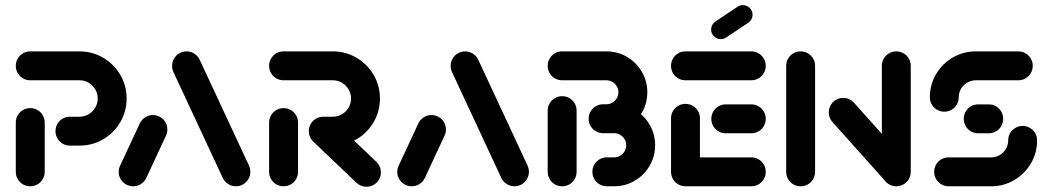

<svg xmlns="http://www.w3.org/2000/svg" viewBox="-20 -716 4039 738"><path d="M96.3 0Q81.1 0 68.3 -7.4Q55.6 -14.8 48.1 -27.6Q40.7 -40.4 40.7 -55.6V-244.8Q40.7 -260 48.1 -272.8Q55.6 -285.6 68.3 -293Q81.1 -300.4 96.3 -300.4Q111.5 -300.4 124.3 -293Q137 -285.6 144.4 -272.8Q151.9 -260 151.9 -244.8V-55.6Q151.9 -40.4 144.4 -27.6Q137 -14.8 124.3 -7.4Q111.5 0 96.3 0ZM193.3 -211.9Q193.3 -227 200.7 -239.8Q208.1 -252.6 220.9 -260Q233.7 -267.4 248.9 -267.4H285.6Q304.8 -267.4 320.7 -276.9Q336.7 -286.3 346.1 -302.2Q355.6 -318.1 355.6 -337.4Q355.6 -356.3 346.1 -372.4Q336.7 -388.5 320.7 -398Q304.8 -407.4 285.6 -407.4H96.3Q81.1 -407.4 68.3 -414.8Q55.6 -422.2 48.1 -435Q40.7 -447.8 40.7 -463Q40.7 -478.1 48.1 -490.9Q55.6 -503.7 68.3 -511.1Q81.1 -518.5 96.3 -518.5H285.6Q334.8 -518.5 376.5 -494.1Q418.1 -469.6 442.4 -428.1Q466.7 -386.7 466.7 -337.4Q466.7 -288.1 442.4 -246.5Q418.1 -204.8 376.5 -180.6Q334.8 -156.3 285.6 -156.3H248.9Q233.7 -156.3 220.9 -163.7Q208.1 -171.1 200.7 -183.9Q193.3 -196.7 193.3 -211.9Z M491.9 0Q476.7 0 463.9 -7.4Q451.1 -14.8 443.7 -27.6Q436.3 -40.4 436.3 -55.6Q436.3 -68.5 442.2 -80.4L517.8 -242.6Q524.8 -256.7 538.1 -265.2Q551.5 -273.7 567.8 -273.7Q583 -273.7 595.7 -266.3Q608.5 -258.9 615.9 -246.1Q623.3 -233.3 623.3 -218.1Q623.3 -205.2 617.4 -193.3L541.9 -31.1Q534.8 -17 521.5 -8.5Q508.1 0 491.9 0ZM942.2 -55.6Q942.2 -40.7 934.8 -28Q927.4 -15.2 914.6 -7.6Q901.9 0 886.7 0Q870.7 0 857.2 -8.5Q843.7 -17 836.7 -31.1L647 -438.1Q641.5 -450.4 641.5 -463Q641.5 -477.8 648.9 -490.6Q656.3 -503.3 669.1 -510.9Q681.9 -518.5 697 -518.5Q713 -518.5 726.5 -510Q740 -501.5 747 -487.4L936.7 -80.4Q942.2 -68.1 942.2 -55.6Z M1070 0Q1054.8 0 1042 -7.4Q1029.3 -14.8 1021.9 -27.6Q1014.4 -40.4 1014.4 -55.6V-244.8Q1014.4 -260 1021.9 -272.8Q1029.3 -285.6 1042 -293Q1054.8 -300.4 1070 -300.4Q1085.2 -300.4 1098 -293Q1110.7 -285.6 1118.1 -272.8Q1125.6 -260 1125.6 -244.8V-55.6Q1125.6 -40.4 1118.1 -27.6Q1110.7 -14.8 1098 -7.4Q1085.2 0 1070 0ZM1444.1 -53.7Q1444.1 -38.5 1436.7 -25.7Q1429.3 -13 1416.5 -5.6Q1403.7 1.9 1388.5 1.9Q1377.4 1.9 1367.6 -2.2Q1357.8 -6.3 1350 -13.7L1184.4 -171.5Q1176.3 -179.6 1171.7 -189.8Q1167 -200 1167 -211.9Q1167 -227 1174.4 -239.8Q1181.9 -252.6 1194.6 -260Q1207.4 -267.4 1222.6 -267.4Q1233.3 -267.4 1243.3 -263.3Q1253.3 -259.3 1260.7 -252.2L1427 -93.7Q1435.2 -85.9 1439.6 -75.6Q1444.1 -65.2 1444.1 -53.7ZM1167 -211.9Q1167 -227 1174.4 -239.8Q1181.9 -252.6 1194.6 -260Q1207.4 -267.4 1222.6 -267.4H1259.3Q1278.5 -267.4 1294.4 -276.9Q1310.4 -286.3 1319.8 -302.2Q1329.3 -318.1 1329.3 -337.4Q1329.3 -356.3 1319.8 -372.4Q1310.4 -388.5 1294.4 -398Q1278.5 -407.4 1259.3 -407.4H1070Q1054.8 -407.4 1042 -414.8Q1029.3 -422.2 1021.9 -435Q1014.4 -447.8 1014.4 -463Q1014.4 -478.1 1021.9 -490.9Q1029.3 -503.7 1042 -511.1Q1054.8 -518.5 1070 -518.5H1259.3Q1308.5 -518.5 1350.2 -494.1Q1391.9 -469.6 1416.1 -428.1Q1440.4 -386.7 1440.4 -337.4Q1440.4 -288.1 1416.1 -246.5Q1391.9 -204.8 1350.2 -180.6Q1308.5 -156.3 1259.3 -156.3H1222.6Q1207.4 -156.3 1194.6 -163.7Q1181.9 -171.1 1174.4 -183.9Q1167 -196.7 1167 -211.9Z M1562.6 0Q1547.4 0 1534.6 -7.4Q1521.9 -14.8 1514.4 -27.6Q1507 -40.4 1507 -55.6Q1507 -68.5 1513 -80.4L1588.5 -242.6Q1595.6 -256.7 1608.9 -265.2Q1622.2 -273.7 1638.5 -273.7Q1653.7 -273.7 1666.5 -266.3Q1679.3 -258.9 1686.7 -246.1Q1694.1 -233.3 1694.1 -218.1Q1694.1 -205.2 1688.1 -193.3L1612.6 -31.1Q1605.6 -17 1592.2 -8.5Q1578.9 0 1562.6 0ZM2013 -55.6Q2013 -40.7 2005.6 -28Q1998.1 -15.2 1985.4 -7.6Q1972.6 0 1957.4 0Q1941.5 0 1928 -8.5Q1914.4 -17 1907.4 -31.1L1717.8 -438.1Q1712.2 -450.4 1712.2 -463Q1712.2 -477.8 1719.6 -490.6Q1727 -503.3 1739.8 -510.9Q1752.6 -518.5 1767.8 -518.5Q1783.7 -518.5 1797.2 -510Q1810.7 -501.5 1817.8 -487.4L2007.4 -80.4Q2013 -68.1 2013 -55.6Z M2140.7 0Q2125.6 0 2112.8 -7.4Q2100 -14.8 2092.6 -27.6Q2085.2 -40.4 2085.2 -55.6V-290.7Q2085.2 -305.9 2092.6 -318.7Q2100 -331.5 2112.8 -338.9Q2125.6 -346.3 2140.7 -346.3Q2155.9 -346.3 2168.7 -338.9Q2181.5 -331.5 2188.9 -318.7Q2196.3 -305.9 2196.3 -290.7V-55.6Q2196.3 -40.4 2188.9 -27.6Q2181.5 -14.8 2168.7 -7.4Q2155.9 0 2140.7 0ZM2292.2 -315.2H2340.7Q2383.7 -315.2 2419.8 -294.1Q2455.9 -273 2477 -236.9Q2498.1 -200.7 2498.1 -157.8Q2498.1 -114.8 2477 -78.7Q2455.9 -42.6 2419.8 -21.3Q2383.7 0 2340.7 0H2312.6Q2297.4 0 2284.6 -7.4Q2271.9 -14.8 2264.4 -27.6Q2257 -40.4 2257 -55.6Q2257 -70.7 2264.4 -83.5Q2271.9 -96.3 2284.6 -103.7Q2297.4 -111.1 2312.6 -111.1H2340.7Q2353.3 -111.1 2363.9 -117.4Q2374.4 -123.7 2380.7 -134.4Q2387 -145.2 2387 -157.8Q2387 -170.4 2380.7 -180.9Q2374.4 -191.5 2363.9 -197.8Q2353.3 -204.1 2340.7 -204.1H2292.2ZM2242.6 -259.6Q2242.6 -274.8 2250 -287.6Q2257.4 -300.4 2270.2 -307.8Q2283 -315.2 2298.1 -315.2H2311.1Q2323.3 -315.2 2333.9 -321.5Q2344.4 -327.8 2350.7 -338.3Q2357 -348.9 2357 -361.5Q2357 -373.7 2350.7 -384.3Q2344.4 -394.8 2333.9 -401.1Q2323.3 -407.4 2311.1 -407.4H2140.7Q2125.6 -407.4 2112.8 -414.8Q2100 -422.2 2092.6 -435Q2085.2 -447.8 2085.2 -463Q2085.2 -478.1 2092.6 -490.9Q2100 -503.7 2112.8 -511.1Q2125.6 -518.5 2140.7 -518.5H2311.1Q2353.7 -518.5 2389.8 -497.4Q2425.9 -476.3 2447 -440.2Q2468.1 -404.1 2468.1 -361.5Q2468.1 -318.5 2447 -282.4Q2425.9 -246.3 2389.8 -225.2Q2353.7 -204.1 2311.1 -204.1H2298.1Q2283 -204.1 2270.2 -211.5Q2257.4 -218.9 2250 -231.7Q2242.6 -244.4 2242.6 -259.6Z M2559.3 -51.9V-261.1Q2559.3 -276.3 2566.7 -289.1Q2574.1 -301.9 2586.9 -309.3Q2599.6 -316.7 2614.8 -316.7Q2630 -316.7 2642.8 -309.3Q2655.6 -301.9 2663 -289.1Q2670.4 -276.3 2670.4 -261.1V-51.9ZM2923.3 -55.6Q2923.3 -40.4 2915.9 -27.6Q2908.5 -14.8 2895.7 -7.4Q2883 0 2867.8 0H2614.8Q2599.6 0 2586.9 -7.4Q2574.1 -14.8 2566.7 -27.6Q2559.3 -40.4 2559.3 -55.6Q2559.3 -70.7 2566.7 -83.5Q2574.1 -96.3 2586.9 -103.7Q2599.6 -111.1 2614.8 -111.1H2867.8Q2883 -111.1 2895.7 -103.7Q2908.5 -96.3 2915.9 -83.5Q2923.3 -70.7 2923.3 -55.6ZM2714.1 -259.3Q2714.1 -274.4 2721.5 -287.2Q2728.9 -300 2741.7 -307.4Q2754.4 -314.8 2769.6 -314.8H2867.8Q2883 -314.8 2895.7 -307.4Q2908.5 -300 2915.9 -287.2Q2923.3 -274.4 2923.3 -259.3Q2923.3 -244.1 2915.9 -231.3Q2908.5 -218.5 2895.7 -211.1Q2883 -203.7 2867.8 -203.7H2769.6Q2754.4 -203.7 2741.7 -211.1Q2728.9 -218.5 2721.5 -231.3Q2714.1 -244.1 2714.1 -259.3ZM2559.3 -463Q2559.3 -478.1 2566.7 -490.9Q2574.1 -503.7 2586.9 -511.1Q2599.6 -518.5 2614.8 -518.5H2867.8Q2883 -518.5 2895.7 -511.1Q2908.5 -503.7 2915.9 -490.9Q2923.3 -478.1 2923.3 -463Q2923.3 -447.8 2915.9 -435Q2908.5 -422.2 2895.7 -414.8Q2883 -407.4 2867.8 -407.4H2614.8Q2599.6 -407.4 2586.9 -414.8Q2574.1 -422.2 2566.7 -435Q2559.3 -447.8 2559.3 -463ZM2750.4 -565.6Q2735.2 -565.6 2724.3 -576.5Q2713.3 -587.4 2713.3 -602.6Q2713.3 -611.9 2717.6 -619.8Q2721.9 -627.8 2729.3 -633L2814.8 -690Q2824.1 -696.3 2835.6 -696.3Q2850.7 -696.3 2861.7 -685.4Q2872.6 -674.4 2872.6 -659.3Q2872.6 -650 2868.3 -642Q2864.1 -634.1 2856.7 -628.9L2771.1 -571.9Q2761.9 -565.6 2750.4 -565.6Z M3057.4 0Q3042.2 0 3029.4 -7.4Q3016.7 -14.8 3009.3 -27.6Q3001.9 -40.4 3001.9 -55.6V-463Q3001.9 -478.1 3009.3 -490.9Q3016.7 -503.7 3029.4 -511.1Q3042.2 -518.5 3057.4 -518.5Q3072.6 -518.5 3085.4 -511.1Q3098.1 -503.7 3105.6 -490.9Q3113 -478.1 3113 -463V-55.6Q3113 -40.4 3105.6 -27.6Q3098.1 -14.8 3085.4 -7.4Q3072.6 0 3057.4 0ZM3165.6 -284.1Q3165.6 -299.3 3173 -312Q3180.4 -324.8 3193.1 -332.2Q3205.9 -339.6 3221.1 -339.6Q3233.3 -339.6 3244.1 -334.8Q3254.8 -330 3262.6 -321.1L3471.1 -88.1L3388.1 -14.1L3179.6 -247Q3165.6 -263 3165.6 -284.1ZM3425.2 0Q3410 0 3397.2 -7.4Q3384.4 -14.8 3377 -27.6Q3369.6 -40.4 3369.6 -55.6V-463Q3369.6 -478.1 3377 -490.9Q3384.4 -503.7 3397.2 -511.1Q3410 -518.5 3425.2 -518.5Q3440.4 -518.5 3453.1 -511.1Q3465.9 -503.7 3473.3 -490.9Q3480.7 -478.1 3480.7 -463V-55.6Q3480.7 -40.4 3473.3 -27.6Q3465.9 -14.8 3453.1 -7.4Q3440.4 0 3425.2 0Z M3910.7 -231.9Q3925.9 -231.9 3938.7 -224.4Q3951.5 -217 3958.9 -204.3Q3966.3 -191.5 3966.3 -176.3Q3966.3 -128.5 3942.6 -88Q3918.9 -47.4 3878.3 -23.7Q3837.8 0 3789.6 0H3626.3Q3611.1 0 3598.3 -7.4Q3585.6 -14.8 3578.1 -27.6Q3570.7 -40.4 3570.7 -55.6Q3570.7 -70.7 3578.1 -83.5Q3585.6 -96.3 3598.3 -103.7Q3611.1 -111.1 3626.3 -111.1H3789.6Q3807.4 -111.1 3822.4 -119.8Q3837.4 -128.5 3846.3 -143.5Q3855.2 -158.5 3855.2 -176.3Q3855.2 -191.5 3862.6 -204.3Q3870 -217 3882.8 -224.4Q3895.6 -231.9 3910.7 -231.9ZM3835.9 -259.3Q3835.9 -244.1 3828.5 -231.3Q3821.1 -218.5 3808.3 -211.1Q3795.6 -203.7 3780.4 -203.7H3740Q3724.8 -203.7 3712 -211.1Q3699.3 -218.5 3691.9 -231.3Q3684.4 -244.1 3684.4 -259.3Q3684.4 -274.4 3691.9 -287.2Q3699.3 -300 3712 -307.4Q3724.8 -314.8 3740 -314.8H3780.4Q3795.6 -314.8 3808.3 -307.4Q3821.1 -300 3828.5 -287.2Q3835.9 -274.4 3835.9 -259.3ZM3609.6 -286.7Q3594.4 -286.7 3581.7 -294.1Q3568.9 -301.5 3561.5 -314.3Q3554.1 -327 3554.1 -342.2Q3554.1 -390 3577.8 -430.6Q3601.5 -471.1 3642 -494.8Q3682.6 -518.5 3730.7 -518.5H3894.1Q3909.3 -518.5 3922 -511.1Q3934.8 -503.7 3942.2 -490.9Q3949.6 -478.1 3949.6 -463Q3949.6 -447.8 3942.2 -435Q3934.8 -422.2 3922 -414.8Q3909.3 -407.4 3894.1 -407.4H3730.7Q3713 -407.4 3698 -398.7Q3683 -390 3674.1 -375Q3665.2 -360 3665.2 -342.2Q3665.2 -327 3657.8 -314.3Q3650.4 -301.5 3637.6 -294.1Q3624.8 -286.7 3609.6 -286.7Z"/></svg>

Font: 26F Galaxy Sans
Style: Regular
Weight: 400
Designer: C₂₉H₂₅N₃O₅
Version: Version 1.100;FEAKit 1.0